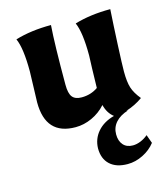

<svg xmlns="http://www.w3.org/2000/svg" viewBox="-97 -494 685 782"><g transform="rotate(-15 245.0 -103.0)"><path d="M450 117 463 153Q443 179 411 195Q379 211 346 211Q298 211 271.5 186.5Q245 162 245 118Q246 78 271.5 48.5Q297 19 342 7Q317 -12 308 -48Q283 -20 249 -4.5Q215 11 180 11Q54 11 54 -127L56 -190L58 -257Q58 -355 39 -397Q105 -417 190 -417Q184 -338 184 -167Q184 -130 196 -115Q208 -100 235 -100Q274 -100 304 -121Q306 -181 306 -203L308 -257Q308 -355 289 -397Q355 -417 440 -417Q436 -355 432 -270Q428 -185 428 -157Q428 -113 436 -88Q444 -63 467 -35Q435 -12 396 0H403Q368 11 349.5 32Q331 53 331 82Q331 110 345.5 126.5Q360 143 386 143Q402 143 419 136Q436 129 450 117Z"/></g></svg>

Font: Mirza
Style: Bold
Weight: 700
Designer: Arabic design by Kourosh Beigpour, Latin design by Eduardo Tunni, engineering by Lasse Fister
Version: Version 1.0010g